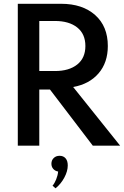

<svg xmlns="http://www.w3.org/2000/svg" viewBox="-20 -770 656 1015"><path d="M74.1 -750H303.2Q415.9 -750 483 -690.5Q550 -630.9 550 -526.8Q550 -439.1 501.1 -382.3Q452.3 -325.5 366.8 -310L615 0H470.5L244.1 -296.8H187.7V0H74.1ZM270.5 -659.1H187.7V-394.5H270.5Q345 -394.5 388.2 -428.9Q431.4 -463.2 431.4 -526.8Q431.4 -590.5 388.2 -624.8Q345 -659.1 270.5 -659.1ZM287.3 136.8Q271.4 134.1 261.6 123Q251.8 111.8 251.8 95.5Q251.8 77.3 263.9 65.5Q275.9 53.6 295 53.6Q315 53.6 326.6 66.8Q338.2 80 338.2 104.5Q338.2 135 320.2 168.6Q302.3 202.3 273.6 225.5L257.7 211.8Q268.6 199.1 277 178.2Q285.5 157.3 287.3 136.8Z"/></svg>

Font: Spartan MB SemBd
Style: Regular
Weight: 600
Designer: Matt Bailey, Mirko Velimirovic
Foundry: Matt Bailey
Version: Version 1.005